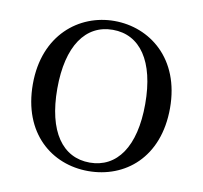

<svg xmlns="http://www.w3.org/2000/svg" viewBox="-66 -527 728 688"><g transform="rotate(10 298.0 -183.0)"><path d="M457 -181.6C457 -25.7 396 59.3 297.1 59.4C198.1 59.4 137.1 -25.7 137.1 -181.6C137.1 -337.6 198 -423.6 297.1 -423.6C396 -423.6 457 -337.6 457 -181.6ZM48 -182.7C48 -2.6 165 90.3 297.1 90.3C430.1 90.3 547.1 -1.8 547.1 -182.7C547.1 -362.8 426.1 -455.8 297.1 -455.8C169 -455.8 48 -361.7 48 -182.7Z"/></g></svg>

Font: YuFanDanQingSong
Style: Regular
Weight: 100
Foundry: 余繁
Version: Version 1.0